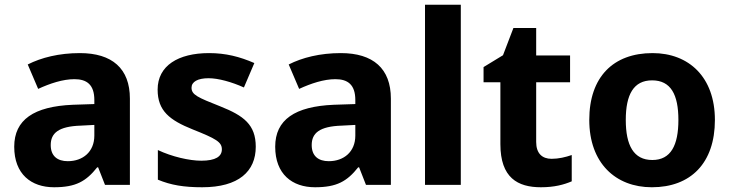

<svg xmlns="http://www.w3.org/2000/svg" viewBox="-20 -780 3084 810"><path d="M317 -556C229 -556 154 -537 97 -508L141 -405C191 -428 245 -446 294 -446C346 -446 378 -423 378 -358V-341L287 -338C123 -331 40 -275 40 -161C40 -45 112 10 208 10C300 10 343 -15 390 -74H394L423 0H528V-364C528 -491 453 -556 317 -556ZM321 -250 378 -253V-208C378 -139 329 -100 266 -100C223 -100 194 -121 194 -168C194 -218 226 -247 321 -250Z M1059 -161C1059 -254 1008 -292 910 -331C814 -369 788 -380 788 -410C788 -435 814 -450 860 -450C901 -450 958 -434 1009 -411L1053 -514C991 -541 932 -556 862 -556C732 -556 645 -503 645 -402C645 -312 696 -273 793 -234C891 -195 916 -181 916 -150C916 -120 890 -102 829 -102C779 -102 705 -119 646 -147V-22C701 1 756 10 833 10C987 10 1059 -57 1059 -161Z M1418 -556C1330 -556 1255 -537 1198 -508L1242 -405C1292 -428 1346 -446 1395 -446C1447 -446 1479 -423 1479 -358V-341L1388 -338C1224 -331 1141 -275 1141 -161C1141 -45 1213 10 1309 10C1401 10 1444 -15 1491 -74H1495L1524 0H1629V-364C1629 -491 1554 -556 1418 -556ZM1422 -250 1479 -253V-208C1479 -139 1430 -100 1367 -100C1324 -100 1295 -121 1295 -168C1295 -218 1327 -247 1422 -250Z M1924 0V-760H1773V0Z M2307 -110C2267 -110 2242 -133 2242 -181V-433H2385V-546H2242V-662H2146L2102 -547L2020 -497V-433H2091V-172C2091 -30 2164 10 2262 10C2319 10 2359 -1 2392 -15V-126C2366 -117 2337 -110 2307 -110Z M2996 -274C2996 -455 2886 -556 2733 -556C2567 -556 2466 -455 2466 -274C2466 -92 2577 10 2730 10C2894 10 2996 -92 2996 -274ZM2620 -274C2620 -381 2653 -441 2731 -441C2810 -441 2842 -381 2842 -274C2842 -167 2810 -105 2732 -105C2653 -105 2620 -167 2620 -274Z"/></svg>

Font: Noto Sans Myanmar UI
Style: Bold
Weight: 700
Designer: Monotype Design Team
Foundry: Monotype Imaging Inc.
Version: Version 2.103